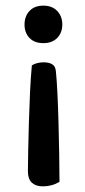

<svg xmlns="http://www.w3.org/2000/svg" viewBox="-20 -493 303 681"><path d="M79 115Q79 87 80 40.5Q81 -6 82.5 -59Q84 -112 86.5 -165.5Q89 -219 93 -261Q100 -266 111.5 -269Q123 -272 134 -272Q153 -272 164.5 -265.5Q176 -259 178 -242Q181 -215 183.5 -165Q186 -115 187.5 -58.5Q189 -2 190 54.5Q191 111 191 152Q164 168 132 168Q107 168 93 155Q79 142 79 115ZM201 -406Q201 -377 183 -358.5Q165 -340 134 -340Q102 -340 84.5 -358.5Q67 -377 67 -406Q67 -435 84.5 -454Q102 -473 134 -473Q165 -473 183 -454Q201 -435 201 -406Z"/></svg>

Font: Baloo Chettan 2 Medium
Style: Regular
Weight: 500
Designer: Maithili Shingre, Unnati Kotecha and Ek Type
Foundry: Ek Type
Version: Version 1.640;hotconv 1.0.111;makeotfexe 2.5.65597; ttfautoh